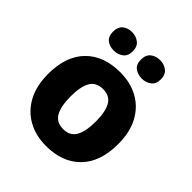

<svg xmlns="http://www.w3.org/2000/svg" viewBox="-209 -898 1045 1045"><g transform="rotate(45 314.0 -375.0)"><path d="M584 -276Q584 -138 511.5 -64Q439 10 313 10Q234 10 173.5 -23.5Q113 -57 78.5 -120.5Q44 -184 44 -276Q44 -413 116.5 -486.5Q189 -560 316 -560Q394 -560 454.5 -527Q515 -494 549.5 -430.5Q584 -367 584 -276ZM217 -276Q217 -200 239.5 -160.5Q262 -121 315 -121Q366 -121 388.5 -160.5Q411 -200 411 -276Q411 -352 388.5 -390.5Q366 -429 314 -429Q262 -429 239.5 -390.5Q217 -352 217 -276ZM131 -688Q131 -725 152.5 -742.5Q174 -760 206 -760Q237 -760 260 -742.5Q283 -725 283 -688Q283 -652 260 -635Q237 -618 206 -618Q174 -618 152.5 -635Q131 -652 131 -688ZM346 -688Q346 -725 368 -742.5Q390 -760 423 -760Q453 -760 476 -742.5Q499 -725 499 -688Q499 -652 476 -635Q453 -618 423 -618Q390 -618 368 -635Q346 -652 346 -688Z"/></g></svg>

Font: Noto Sans Thaana ExtraBold
Style: Regular
Weight: 800
Designer: David Williams
Foundry: Google Inc.
Version: Version 3.001; ttfautohint (v1.8.4.7-5d5b)